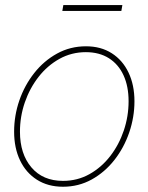

<svg xmlns="http://www.w3.org/2000/svg" viewBox="-20 -708 570 737"><path d="M221.7 8.8Q164.1 8.8 121.8 -18.1Q79.6 -44.9 56.9 -92.5Q34.2 -140.1 34.2 -202.6Q34.2 -264.2 54.2 -322.3Q74.2 -380.4 111.3 -427.5Q148.4 -474.6 199 -502.4Q249.5 -530.3 310.1 -530.3Q367.2 -530.3 408.9 -503.7Q450.7 -477.1 473.4 -429.4Q496.1 -381.8 496.1 -319.3Q496.1 -258.3 476.1 -199.7Q456.1 -141.1 419.2 -94Q382.3 -46.9 332 -19Q281.7 8.8 221.7 8.8ZM221.7 -13.7Q277.3 -13.7 323.5 -39.6Q369.6 -65.4 403.3 -109.1Q437 -152.8 455.3 -207.3Q473.6 -261.7 473.6 -319.3Q473.6 -376.5 454.3 -418.7Q435.1 -460.9 398.2 -484.4Q361.3 -507.8 309.6 -507.8Q254.9 -507.8 208.5 -482.2Q162.1 -456.5 128.2 -413.1Q94.2 -369.6 75.4 -315.2Q56.6 -260.7 56.6 -202.6Q56.6 -117.2 100.6 -65.4Q144.5 -13.7 221.7 -13.7ZM449.7 -688.5 445.8 -666H219.2L223.1 -688.5Z"/></svg>

Font: Inter 28pt Thin
Style: Italic
Weight: 250
Italic angle: -9.3988°
Designer: Rasmus Andersson
Foundry: rsms
Version: Version 4.001;git-66647c0bb